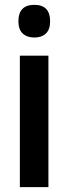

<svg xmlns="http://www.w3.org/2000/svg" viewBox="-20 -773 282 793"><path d="M122 -753Q187 -753 187 -685Q187 -651 169.5 -634.5Q152 -618 122 -618Q92 -618 74 -634.5Q56 -651 56 -685Q56 -753 122 -753ZM180 -543V0H62V-543Z"/></svg>

Font: Avrile Sans Condensed SemiBold
Style: Regular
Weight: 600
Width: 3
Designer: Monotype Design Team
Foundry: Monotype Imaging Inc.
Version: Version 2.001;September 10, 2019;FontCreator 11.5.0.2425 64-